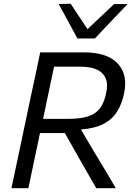

<svg xmlns="http://www.w3.org/2000/svg" viewBox="-20 -988 710 1008"><path d="M40 0Q52.5 -59 64.2 -114Q76 -169 90 -235.5L140 -473Q155 -541.5 166.8 -597.5Q178.5 -653.5 191 -713H421.5Q543.5 -713 598 -654.5Q652.5 -596 631.5 -497.5Q620 -443 595.2 -402.8Q570.5 -362.5 524.8 -338.2Q479 -314 405 -308L466.5 -204Q486 -171.5 508 -134.8Q530 -98 551 -62.8Q572 -27.5 588 0H485.5Q459.5 -45 435.5 -86.8Q411.5 -128.5 388 -169.5L320.5 -289.5H190L178.5 -235Q164.5 -169 153 -114.2Q141.5 -59.5 129 0ZM406 -638H264Q255 -596 246 -553.8Q237 -511.5 227 -463L206 -364H337Q398.5 -364 438.8 -375.8Q479 -387.5 502.8 -417Q526.5 -446.5 537.5 -500Q546.5 -542.5 537.5 -569.5Q528.5 -596.5 507.5 -611.5Q486.5 -626.5 459.5 -632.2Q432.5 -638 406 -638ZM386.5 -786Q362 -831.5 337.2 -877Q312.5 -922.5 288 -967L351 -968.5Q372.5 -935.5 394.8 -902Q417 -868.5 439.5 -835Q475 -868.5 509.5 -901Q544 -933.5 579 -966.5H649.5Q605.5 -920.5 563.5 -876.2Q521.5 -832 478 -786Z"/></svg>

Font: Commissioner
Style: Italic
Weight: 400
Italic angle: -12°
Designer: Kostas Bartsokas
Foundry: Kostas Bartsokas
Version: Version 1.000; ttfautohint (v1.8.3)